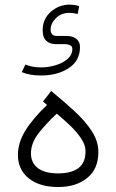

<svg xmlns="http://www.w3.org/2000/svg" viewBox="-20 -792 491 811"><path d="M273.9 -772.5Q280.8 -772.5 292 -771.2Q303.2 -770 314.5 -766.1L308.1 -732.9Q287.6 -737.8 273.9 -737.8Q238.3 -737.8 216.1 -715.3Q193.8 -692.9 193.8 -667Q193.8 -640.1 220.7 -640.1H261.7Q286.1 -640.1 302 -628.2Q317.9 -616.2 317.9 -593.3Q317.9 -535.6 270.5 -504.4Q223.1 -473.1 152.8 -473.1Q106 -473.1 71.8 -487.3L87.4 -519.5Q101.1 -513.7 117.2 -510.5Q133.3 -507.3 153.8 -507.3Q184.1 -507.3 214.6 -516.4Q245.1 -525.4 265.4 -543Q285.6 -560.5 285.6 -585.4Q285.6 -597.2 275.6 -601.3Q265.6 -605.5 254.4 -605.5H217.8Q190.9 -605.5 175.5 -619.6Q160.2 -633.8 160.2 -663.1Q160.2 -712.4 194.8 -742.4Q229.5 -772.5 273.9 -772.5ZM178.7 -348.6 161.6 -363.3 196.3 -407.7Q250.5 -363.3 295.9 -321.3Q341.3 -279.3 368.4 -237.1Q395.5 -194.8 395.5 -149.4Q395.5 -78.6 348.4 -40.3Q301.3 -2 225.6 -2Q147.5 -2 101.6 -38.6Q55.7 -75.2 55.7 -137.7Q55.7 -189 86.9 -240Q118.2 -291 178.7 -348.6ZM341.3 -153.3Q341.3 -179.7 322.5 -207.5Q303.7 -235.4 275.9 -262Q248 -288.6 219.7 -312Q176.8 -272 143.8 -230.2Q110.8 -188.5 110.8 -144Q110.8 -103.5 140.6 -81.5Q170.4 -59.6 225.1 -59.6Q281.2 -59.6 311.3 -82Q341.3 -104.5 341.3 -153.3Z"/></svg>

Font: Vazirmatn RD ExtraLight
Style: Regular
Weight: 200
Designer: Saber Rastikerdar
Foundry: Saber Rastikerdar
Version: Version 32.102